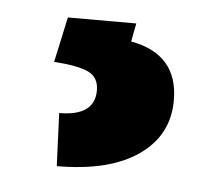

<svg xmlns="http://www.w3.org/2000/svg" viewBox="-31 -36 330 295"><g transform="rotate(5 134.0 111.5)"><path d="M168.5 -3.4 163.1 24.9Q236.3 38.1 236.3 109.4Q236.3 163.1 191.7 194.3Q147 225.6 65.9 225.6L62.5 144Q117.2 144 117.2 104.5Q117.2 84 100.8 76.4Q84.5 68.8 47.9 66.4L63 -3.4Z"/></g></svg>

Font: Vazir
Style: Bold
Weight: 700
Designer: Saber Rastikerdar
Foundry: Saber Rastikerdar
Version: Version 30.0.0